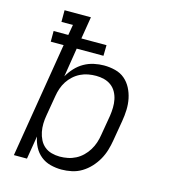

<svg xmlns="http://www.w3.org/2000/svg" viewBox="-110 -824 821 922"><g transform="rotate(15 300.0 -363.5)"><path d="M280 8Q252 8 225 1Q198 -6 177 -23Q156 -40 143.5 -64Q131 -88 126 -115L107 0H42L136 -572H72V-625H145L154 -677H97V-735H228L210 -625H335L334 -572H201L178 -428Q191 -451 209.5 -471Q228 -491 251 -504Q274 -517 299.5 -522.5Q325 -528 349 -528Q378 -528 405.5 -521Q433 -514 453 -497Q473 -480 485.5 -456Q498 -432 503.5 -405Q509 -378 508 -349.5Q507 -321 502 -292L485 -192Q481 -167 473.5 -142Q466 -117 453 -94Q440 -71 421.5 -51Q403 -31 380 -17Q357 -3 331 2.5Q305 8 280 8ZM256 -50Q276 -50 296 -54Q316 -58 334.5 -67.5Q353 -77 368.5 -92Q384 -107 395 -125Q406 -143 412.5 -162.5Q419 -182 422 -202L439 -302Q442 -322 442.5 -343Q443 -364 439 -383.5Q435 -403 425.5 -420Q416 -437 400.5 -448.5Q385 -460 365.5 -465Q346 -470 326 -470Q306 -470 286.5 -466.5Q267 -463 248.5 -454Q230 -445 214.5 -431Q199 -417 188 -400Q177 -383 170.5 -364Q164 -345 161 -326L144 -226Q140 -204 139.5 -183Q139 -162 143 -142Q147 -122 156 -104Q165 -86 180 -73.5Q195 -61 215 -55.5Q235 -50 256 -50Z"/></g></svg>

Font: Iosevka HT Light Extended
Style: Italic
Weight: 300
Width: 7
Italic angle: -9°
Monospace: yes
Designer: Belleve Invis
Foundry: Belleve Invis
Version: Version 32.3.0; ttfautohint (v1.8.4)